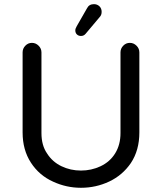

<svg xmlns="http://www.w3.org/2000/svg" viewBox="-20 -894 780 925"><path d="M342.8 -748Q342.8 -755.9 349.6 -767.6L399.4 -854.5Q409.2 -874 432.6 -874Q448.2 -874 459 -863.8Q469.7 -853.5 469.7 -836.9Q469.7 -821.3 460 -811.5L392.6 -731.4Q383.8 -720.7 370.1 -720.7Q358.4 -720.7 350.6 -728Q342.8 -735.4 342.8 -748ZM236.3 -18.6Q168.9 -48.8 128.9 -110.4Q88.9 -171.9 88.9 -255.9V-641.6Q88.9 -660.2 102.1 -673.8Q115.2 -687.5 133.8 -687.5Q152.3 -687.5 166 -673.8Q179.7 -660.2 179.7 -641.6V-252.9Q179.7 -193.4 207 -154.3Q232.4 -114.3 275.9 -93.3Q319.3 -72.3 370.1 -72.3Q419.9 -72.3 463.9 -92.8Q509.8 -114.3 535.2 -155.8Q560.5 -197.3 560.5 -252.9V-641.6Q560.5 -660.2 573.7 -673.8Q586.9 -687.5 605.5 -687.5Q624 -687.5 637.7 -673.8Q651.4 -660.2 651.4 -641.6V-255.9Q651.4 -169.9 610.4 -108.4Q570.3 -49.8 506.3 -19.5Q442.4 10.7 370.1 10.7Q299.8 10.7 236.3 -18.6Z"/></svg>

Font: FakePearl
Style: Regular
Weight: 400
Version: Version 1.2